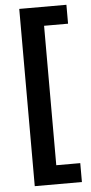

<svg xmlns="http://www.w3.org/2000/svg" viewBox="-59 -748 448 941"><g transform="rotate(-5 165.0 -278.0)"><path d="M305 158V65H187V-621H305V-714H73V158Z"/></g></svg>

Font: Noto Sans Balinese SemiBold
Style: Regular
Weight: 600
Designer: Aditya Bayu, David Williams
Foundry: David Williams
Version: Version 2.005